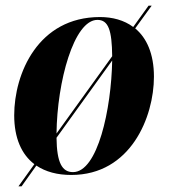

<svg xmlns="http://www.w3.org/2000/svg" viewBox="-20 -606 597 676"><path d="M45 50H56L108 -23C141 -1 182 10 231 10C440 10 522 -194 522 -336C522 -417 496 -473 456 -506L514 -586H503L449 -511C417 -535 376 -546 332 -546C114 -546 30 -347 30 -200C30 -120 56 -62 101 -28ZM323 -536C362 -536 374 -499 375 -408L179 -136C181 -318 240 -536 323 -536ZM237 0C199 0 180 -32 179 -121L375 -393C372 -222 324 0 237 0Z"/></svg>

Font: Noto Serif Display Condensed ExtraBold
Style: Italic
Weight: 800
Width: 3
Italic angle: -12°
Designer: Monotype Design Team
Foundry: Monotype Imaging Inc.
Version: Version 2.009